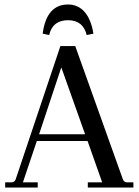

<svg xmlns="http://www.w3.org/2000/svg" viewBox="-20 -835 617 855"><path d="M283 -815Q328 -815 357 -781.5Q386 -748 396 -685L366 -679Q350 -745 283 -745Q214 -745 199 -679L170 -685Q187 -815 283 -815ZM3 0V-23H31Q45 -23 50 -37L249 -630H315L527 -37Q532 -23 546 -23H574V0H371V-23H435L370 -207H144L82 -23H148V0ZM154 -237H359L253 -535Z"/></svg>

Font: Arapey
Style: Regular
Weight: 400
Designer: Eduardo Rodriguez Tunni
Foundry: Eduardo Rodriguez Tunni
Version: Version 4.000